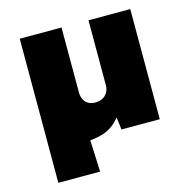

<svg xmlns="http://www.w3.org/2000/svg" viewBox="-104 -635 886 901"><g transform="rotate(-15 339.5 -185.0)"><path d="M70 165V-535H273V-222Q273 -200 280.5 -185Q288 -170 302 -162Q316 -154 336 -154Q351 -154 363.5 -158.5Q376 -163 385 -172Q394 -181 399 -192.5Q404 -204 404 -217V-535H607V0H421L410 -89L432 -83Q406 -48 382.5 -29Q359 -10 330.5 -1Q302 8 261 12Q255 12 252 12.5Q249 13 247 13Q245 13 243 13L263 -69L273 165Z"/></g></svg>

Font: Lexend Deca Black
Style: Regular
Weight: 900
Designer: Bonnie Shaver-Troup, Thomas Jockin
Foundry: Lexend
Version: Version 1.007